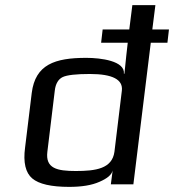

<svg xmlns="http://www.w3.org/2000/svg" viewBox="-20 -720 680 750"><path d="M317 -494C194 -494 118 -468 104 -357L78 -144C70 -85 80 -45 106 -23C132 -1 180 10 250 10C298 10 338 4 369 -10C399 -23 416 -37 420 -54L413 0H501L569 -553H634L640 -605H575L587 -700H497L485 -605H381L375 -553H479C476 -526 471 -485 466 -432H464C469 -482 374 -494 317 -494ZM276 -52C203 -52 157 -62 165 -127L194 -366C197 -393 208 -411 225 -419C242 -427 278 -431 331 -431C420 -431 461 -409 456 -366L427 -127C418 -61 354 -52 276 -52Z"/></svg>

Font: Gamestation Text
Style: Italic
Weight: 400
Designer: Jonas Hecksher
Foundry: Jonas Hecksher, Playtypeª, e-types AS
Version: Version 1.003